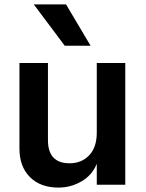

<svg xmlns="http://www.w3.org/2000/svg" viewBox="-20 -836 661 869"><path d="M547 0H418V-95Q398 -44 349.5 -15.5Q301 13 245 13Q163 13 115.5 -34.5Q68 -82 68 -164V-551H197V-202Q197 -97 295 -97Q349 -97 383.5 -133Q418 -169 418 -236V-551H547ZM273 -629 133 -816H279L390 -629Z"/></svg>

Font: Application Semibold
Style: Regular
Weight: 600
Designer: Wei Huang
Foundry: Wei Huang
Version: Version 0.012